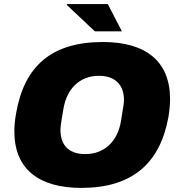

<svg xmlns="http://www.w3.org/2000/svg" viewBox="-20 -905 873 937"><path d="M443 -752H575L506 -885H308L306 -881ZM377 12C623 12 761 -106 802 -334C807 -365 810 -394 810 -421C810 -606 692 -700 482 -700C231 -700 99 -582 59 -354C53 -322 50 -292 50 -264C50 -81 168 12 377 12ZM396 -153C314 -153 275 -199 275 -270C275 -283 276 -297 290 -376C306 -470 367 -535 463 -535C545 -535 585 -488 585 -417C585 -404 583 -390 570 -312C554 -218 492 -153 396 -153Z"/></svg>

Font: Archivo Black
Style: Italic
Weight: 900
Italic angle: -10°
Designer: Hector Gatti
Foundry: Omnibus-Type
Version: Version 2.001